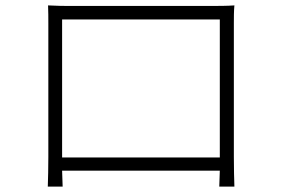

<svg xmlns="http://www.w3.org/2000/svg" viewBox="-20 -691 1040 711"><path d="M158 -671C159 -649 159 -624 159 -605C159 -578 159 -139 159 -110C159 -82 158 -17 157 0H212L210 -59H794L792 0H848C847 -15 846 -82 846 -110C846 -134 846 -567 846 -605C846 -626 846 -650 848 -671C821 -669 786 -669 766 -669C731 -669 279 -669 238 -669C216 -669 196 -669 158 -671ZM210 -108V-619H794V-108Z"/></svg>

Font: Noto Sans HK Light
Style: Regular
Weight: 300
Designer: Ryoko NISHIZUKA 西塚涼子 (kana, bopomofo & ideographs); Paul D. Hunt (Latin, Greek & Cyrillic); Sandoll Communications 산돌커뮤니
Foundry: Adobe
Version: Version 2.004;hotconv 1.0.118;makeotfexe 2.5.65603